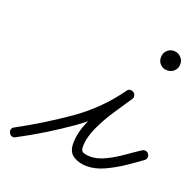

<svg xmlns="http://www.w3.org/2000/svg" viewBox="-111 -543 661 660"><g transform="rotate(20 220.0 -212.5)"><path d="M-8 -15Q81 -63 166 -122Q251 -181 311 -265Q316 -272 323 -272.5Q330 -273 335 -269Q340 -266 342 -259Q344 -252 339 -245Q321 -218 296.5 -181.5Q272 -145 254 -106Q236 -67 236 -33Q236 -17 247 -13.5Q258 -10 271 -10Q297 -10 326.5 -24.5Q356 -39 383.5 -58.5Q411 -78 431 -91Q437 -95 444 -94Q451 -93 455 -87Q459 -81 458 -74Q457 -67 451 -63Q428 -46 397.5 -25.5Q367 -5 334.5 10Q302 25 271 25Q243 25 222 12Q201 -1 201 -33Q201 -72 219.5 -114Q238 -156 264 -195Q290 -234 311 -265Q315 -272 322 -272.5Q329 -273 335 -269Q340 -265 342 -258.5Q344 -252 339 -245Q277 -158 189 -96Q101 -34 8 15Q2 19 -5 17Q-12 15 -15 8Q-19 2 -17 -5Q-15 -12 -8 -15ZM418 -415Q418 -415 418 -414Q418 -414 418 -414Q419 -414 419 -414Q419 -415 418 -415ZM418 -450Q433 -450 443.5 -439.5Q454 -429 454 -414Q454 -399 443.5 -389Q433 -379 418 -379Q403 -379 393 -389Q383 -399 383 -414Q383 -429 393 -439.5Q403 -450 418 -450Z"/></g></svg>

Font: FRB American Cursive Guidelines Arrows
Style: Italic
Weight: 400
Italic angle: -25°
Version: Version 2.0;Modular Font Editor K font №1